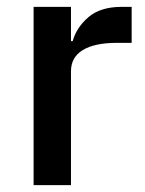

<svg xmlns="http://www.w3.org/2000/svg" viewBox="-20 -540 423 560"><path d="M78 0V-520H187V-420H192Q203 -460 238 -490Q273 -520 335 -520H364V-415H321Q256 -415 221.5 -394Q187 -373 187 -332V0Z"/></svg>

Font: IBM Plex Sans Arabic Medm
Style: Regular
Weight: 500
Designer: Mike Abbink, Paul van der Laan, Pieter van Rosmalen, Wael Morcos, Khajak Apelian
Foundry: Bold Monday
Version: Version 1.005